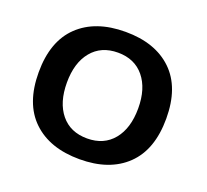

<svg xmlns="http://www.w3.org/2000/svg" viewBox="-123 -855 1095 1016"><g transform="rotate(20 425.0 -347.5)"><path d="M419.5 11Q251 11 155.2 -80.8Q59.5 -172.5 59.5 -348Q59.5 -523 155.2 -614.5Q251 -706 419.5 -706Q587.5 -706 682.8 -614.5Q778 -523 778 -348Q778 -172.5 682.8 -80.8Q587.5 11 419.5 11ZM419.5 -106Q513.5 -106 566.8 -171Q620 -236 620 -348Q620 -459 566.8 -524Q513.5 -589 419.5 -589Q325 -589 271.8 -524.2Q218.5 -459.5 218.5 -348Q218.5 -236 271.5 -171Q324.5 -106 419.5 -106Z"/></g></svg>

Font: League Mono Wide SemiBold
Style: Regular
Weight: 600
Width: 8
Designer: Tyler Finck
Foundry: The League of Moveable Type / Tyler Finck
Version: Version 2.210